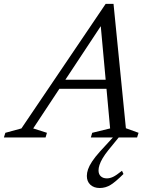

<svg xmlns="http://www.w3.org/2000/svg" viewBox="-86 -706 783 986"><path d="M187.5 -250 203 -296.5H522L506 -250ZM560.5 -47.5 625.5 -24 618 0H380.5L387.5 -24L479.5 -46.5L428 -609.5H456.5L84.5 -46.5L155 -24L148 0H-66L-58.5 -24L24 -46.5L456.5 -686H497ZM420 169Q420 188.5 431.5 199.2Q443 210 463 210Q478 210 494.2 202.5Q510.5 195 540.5 171L548 187.5Q509.5 226 483.2 242.8Q457 259.5 426 259.5Q396.5 259.5 378.2 242.8Q360 226 360 197.5Q360 181.5 366 163.8Q372 146 386.8 123.5Q401.5 101 427.5 72L514 -22H541.5L470.5 65Q452.5 87.5 441.2 106.5Q430 125.5 425 141Q420 156.5 420 169Z"/></svg>

Font: Newsreader 16pt 16pt
Style: Italic
Weight: 400
Italic angle: -17°
Version: Version 1.003